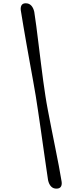

<svg xmlns="http://www.w3.org/2000/svg" viewBox="-20 -890 463 1143"><path d="M192.8 -318.9Q198.8 -281.9 206.3 -231.3Q213.8 -180.7 222 -124Q230.1 -67.3 238.1 -10.9Q246.2 45.6 253.4 95.7Q260.6 145.8 266.1 182.4Q271.4 206.9 284.3 220.2Q297.2 233.4 316.6 232.9Q336.1 232.9 343.4 219.8Q350.8 206.6 345.2 181.9Q339.7 146.8 330.2 97.3Q320.7 47.8 309.4 -8.8Q298 -65.4 286.7 -122.4Q275.5 -179.4 265.7 -230.3Q256 -281.1 250.4 -318.7Q244.3 -356.5 237.4 -407.7Q230.5 -458.9 223.4 -516Q216.3 -573.1 209.3 -629.5Q202.4 -685.9 196 -735.2Q189.7 -784.6 184 -819.4Q178.6 -843.7 165.7 -857.2Q152.7 -870.7 132.6 -870.5Q113.8 -870.4 107.1 -856.7Q100.3 -843 105.4 -818.7Q111.1 -782.6 119.6 -732.6Q128.1 -682.7 138 -626.4Q147.9 -570 158.2 -513.5Q168.4 -456.9 177.6 -406.5Q186.8 -356.1 192.8 -318.9Z"/></svg>

Font: Fraunces
Style: Italic
Weight: 900
Italic angle: -16°
Version: Version 1.000;[0bf87f6ff]